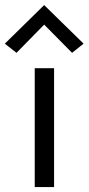

<svg xmlns="http://www.w3.org/2000/svg" viewBox="-34 -754 358 774"><path d="M106 0V-479H184V0ZM32.5 -541 -14.5 -578 144 -733.5 303 -578 256.5 -541 130.5 -668.5H157.5Z"/></svg>

Font: Karla
Style: Regular
Weight: 400
Designer: Jonathan Pinhorn
Version: Version 2.004;gftools[0.9.33]